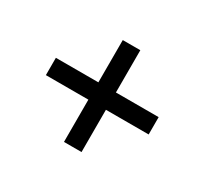

<svg xmlns="http://www.w3.org/2000/svg" viewBox="-100 -718 766 720"><g transform="rotate(30 283.5 -357.5)"><path d="M245 -137V-320H61V-395H245V-578H321V-395H506V-320H321V-137Z"/></g></svg>

Font: Noto Serif Devanagari ExtraBold
Style: Regular
Weight: 800
Designer: Universal Thirst, Indian Type Foundry and the Monotype Design Team
Foundry: Monotype Imaging Inc.
Version: Version 2.004; ttfautohint (v1.8.4.7-5d5b)